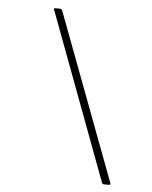

<svg xmlns="http://www.w3.org/2000/svg" viewBox="-52 -751 628 794"><g transform="rotate(5 262.5 -354.0)"><path d="M409 0Q405 0 403.5 -2Q402 -4 400 -8L142 -699Q139 -702 140 -705Q141 -708 145 -708H164Q169 -708 170.5 -706.5Q172 -705 175 -700L435 -8Q436 -6 435.5 -3Q435 0 430 0Z"/></g></svg>

Font: Glory Thin
Style: Italic
Weight: 100
Italic angle: -12°
Designer: Robert Leuschke
Foundry: Robert Leuschke
Version: Version 1.011